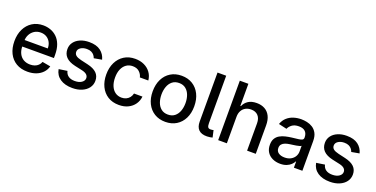

<svg xmlns="http://www.w3.org/2000/svg" viewBox="-23 -1461 4319 2207"><g transform="rotate(20 2136.5 -357.5)"><path d="M306.5 11Q225.9 11 167.8 -23.6Q109.7 -58.2 78.3 -121.3Q46.9 -184.3 46.9 -269.2Q46.9 -353 78.3 -416.9Q109.7 -480.8 166.4 -516.7Q223 -552.6 299 -552.6Q345.2 -552.6 388.5 -537.3Q431.8 -522 466.3 -489.3Q500.7 -456.7 520.6 -404.7Q540.5 -352.6 540.5 -278.4V-240.8H106.9V-320.3H436.4Q436.4 -362.2 419.4 -394.7Q402.3 -427.2 371.6 -446Q340.9 -464.8 299.7 -464.8Q255 -464.8 221.8 -443Q188.6 -421.2 170.6 -386.2Q152.7 -351.2 152.7 -310.4V-248.2Q152.7 -193.5 172.1 -155.2Q191.4 -116.8 226.2 -96.8Q261 -76.7 307.5 -76.7Q337.7 -76.7 362.6 -85.4Q387.4 -94.1 405.5 -111.5Q423.7 -128.9 433.2 -154.5L533.7 -136.4Q521.7 -92 490.6 -58.8Q459.5 -25.6 412.8 -7.3Q366.1 11 306.5 11Z M1067.5 -412.3 971.2 -395.2Q965.2 -413.7 952.2 -430.4Q939.3 -447.1 917.3 -457.7Q895.2 -468.4 862.2 -468.4Q817.1 -468.4 786.9 -448.3Q756.7 -428.3 756.7 -396.7Q756.7 -369.3 777 -352.6Q797.2 -335.9 842.3 -325.3L929 -305.4Q1004.3 -288 1041.2 -251.8Q1078.1 -215.6 1078.1 -157.7Q1078.1 -108.7 1049.9 -70.5Q1021.7 -32.3 971.4 -10.7Q921.2 11 855.1 11Q763.5 11 705.6 -28.2Q647.7 -67.5 634.6 -139.9L737.2 -155.5Q746.8 -115.4 776.6 -95Q806.5 -74.6 854.4 -74.6Q906.6 -74.6 937.9 -96.4Q969.1 -118.3 969.1 -149.9Q969.1 -175.4 950.1 -192.8Q931.1 -210.2 892 -219.1L799.7 -239.3Q723.4 -256.7 687 -294.7Q650.6 -332.7 650.6 -391Q650.6 -439.3 677.6 -475.5Q704.5 -511.7 752.1 -532.1Q799.7 -552.6 861.2 -552.6Q949.6 -552.6 1000.4 -514.4Q1051.1 -476.2 1067.5 -412.3Z M1424.4 11Q1345.2 11 1288.2 -25Q1231.2 -61.1 1200.6 -124.6Q1170.1 -188.2 1170.1 -270.2Q1170.1 -353.3 1201.3 -417.1Q1232.6 -480.8 1289.4 -516.7Q1346.2 -552.6 1423.3 -552.6Q1485.4 -552.6 1534.1 -529.7Q1582.7 -506.7 1612.7 -465.6Q1642.8 -424.4 1648.4 -369.3H1545.1Q1536.6 -407.7 1506.2 -435.4Q1475.9 -463.1 1425.1 -463.1Q1380.7 -463.1 1347.5 -439.8Q1314.3 -416.5 1295.8 -373.8Q1277.3 -331 1277.3 -272.7Q1277.3 -213.1 1295.5 -169.7Q1313.6 -126.4 1346.8 -102.6Q1380 -78.8 1425.1 -78.8Q1455.3 -78.8 1479.9 -90Q1504.6 -101.2 1521.5 -122.2Q1538.4 -143.1 1545.1 -172.6H1648.4Q1642.8 -119.7 1614 -78.1Q1585.2 -36.6 1537.1 -12.8Q1489 11 1424.4 11Z M1992.2 11Q1915.5 11 1858.3 -24.1Q1801.1 -59.3 1769.5 -122.5Q1737.9 -185.7 1737.9 -270.2Q1737.9 -355.1 1769.5 -418.7Q1801.1 -482.2 1858.3 -517.4Q1915.5 -552.6 1992.2 -552.6Q2068.9 -552.6 2126.1 -517.4Q2183.2 -482.2 2214.8 -418.7Q2246.4 -355.1 2246.4 -270.2Q2246.4 -185.7 2214.8 -122.5Q2183.2 -59.3 2126.1 -24.1Q2068.9 11 1992.2 11ZM1992.5 -78.1Q2042.3 -78.1 2074.9 -104.4Q2107.6 -130.7 2123.4 -174.4Q2139.2 -218 2139.2 -270.6Q2139.2 -322.8 2123.4 -366.7Q2107.6 -410.5 2074.9 -437.1Q2042.3 -463.8 1992.5 -463.8Q1942.5 -463.8 1909.6 -437.1Q1876.8 -410.5 1861 -366.7Q1845.2 -322.8 1845.2 -270.6Q1845.2 -218 1861 -174.4Q1876.8 -130.7 1909.6 -104.4Q1942.5 -78.1 1992.5 -78.1Z M2364.7 -727.3H2470.9V-149.1Q2470.9 -114 2479.9 -99.4Q2489 -84.9 2514.6 -85.6Q2528.4 -85.9 2535.3 -87.4Q2542.3 -88.8 2547.9 -90.6L2567.1 -5.7Q2556.1 -2.5 2539.2 0.5Q2522.4 3.6 2501.1 3.9Q2432.2 5 2398.4 -28.8Q2364.7 -62.5 2364.7 -127.1Z M2743.6 -323.9V0H2637.4V-727.3H2742.2V-456.7H2748.9Q2768.1 -500.7 2807.5 -526.6Q2846.9 -552.6 2910.5 -552.6Q2966.6 -552.6 3008.7 -529.5Q3050.8 -506.4 3074 -460.8Q3097.3 -415.1 3097.3 -346.9V0H2991.1V-334.2Q2991.1 -394.2 2960.2 -427.4Q2929.3 -460.6 2874.3 -460.6Q2836.6 -460.6 2807 -444.6Q2777.3 -428.6 2760.5 -397.9Q2743.6 -367.2 2743.6 -323.9Z M3398.1 12.1Q3346.2 12.1 3304.3 -7.3Q3262.4 -26.6 3238.1 -63.6Q3213.8 -100.5 3213.8 -154.1Q3213.8 -200.3 3231.5 -230.1Q3249.3 -259.9 3279.5 -277.3Q3309.7 -294.7 3346.9 -303.6Q3384.2 -312.5 3422.9 -317.1Q3471.9 -322.8 3502.5 -326.5Q3533 -330.3 3546.9 -338.8Q3560.7 -347.3 3560.7 -366.5V-369Q3560.7 -415.5 3534.6 -441.1Q3508.5 -466.6 3457 -466.6Q3403.4 -466.6 3372.7 -443Q3342 -419.4 3330.3 -390.6L3230.5 -413.4Q3248.2 -463.1 3282.5 -493.8Q3316.8 -524.5 3361.5 -538.5Q3406.2 -552.6 3455.6 -552.6Q3488.3 -552.6 3525 -544.9Q3561.8 -537.3 3593.9 -517Q3626.1 -496.8 3646.7 -459.3Q3667.3 -421.9 3667.3 -362.2V0H3563.6V-74.6H3559.3Q3549 -54 3528.4 -34.1Q3507.8 -14.2 3475.5 -1.1Q3443.2 12.1 3398.1 12.1ZM3421.2 -73.2Q3465.2 -73.2 3496.6 -90.6Q3528.1 -108 3544.6 -136.2Q3561.1 -164.4 3561.1 -196.7V-267Q3555.4 -261.4 3539.2 -256.6Q3523.1 -251.8 3502.5 -248.4Q3481.9 -245 3462.4 -242.4Q3442.8 -239.7 3429.7 -237.9Q3398.8 -234 3373.4 -224.8Q3348 -215.6 3332.9 -198.3Q3317.8 -181.1 3317.8 -152.7Q3317.8 -113.3 3346.9 -93.2Q3376.1 -73.2 3421.2 -73.2Z M4217.3 -412.3 4121.1 -395.2Q4115.1 -413.7 4102.1 -430.4Q4089.1 -447.1 4067.1 -457.7Q4045.1 -468.4 4012.1 -468.4Q3967 -468.4 3936.8 -448.3Q3906.6 -428.3 3906.6 -396.7Q3906.6 -369.3 3926.8 -352.6Q3947.1 -335.9 3992.2 -325.3L4078.8 -305.4Q4154.1 -288 4191.1 -251.8Q4228 -215.6 4228 -157.7Q4228 -108.7 4199.8 -70.5Q4171.5 -32.3 4121.3 -10.7Q4071 11 4005 11Q3913.4 11 3855.5 -28.2Q3797.6 -67.5 3784.4 -139.9L3887.1 -155.5Q3896.7 -115.4 3926.5 -95Q3956.3 -74.6 4004.3 -74.6Q4056.5 -74.6 4087.7 -96.4Q4119 -118.3 4119 -149.9Q4119 -175.4 4100 -192.8Q4081 -210.2 4041.9 -219.1L3949.6 -239.3Q3873.2 -256.7 3836.8 -294.7Q3800.4 -332.7 3800.4 -391Q3800.4 -439.3 3827.4 -475.5Q3854.4 -511.7 3902 -532.1Q3949.6 -552.6 4011 -552.6Q4099.4 -552.6 4150.2 -514.4Q4201 -476.2 4217.3 -412.3Z"/></g></svg>

Font: InterMG Medium
Style: Regular
Weight: 500
Designer: Rasmus Andersson
Foundry: rsms
Version: Version 3.019;December 26, 2023;FontCreator 15.0.0.2955 64-b